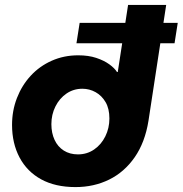

<svg xmlns="http://www.w3.org/2000/svg" viewBox="-20 -750 743 781"><path d="M291 -574 304 -657H703L690 -574ZM287 11Q205 11 147.5 -20.5Q90 -52 59.5 -109.5Q29 -167 29 -242Q29 -300 49 -351.5Q69 -403 105 -442Q141 -481 190.5 -503Q240 -525 298 -525Q340 -525 371.5 -514.5Q403 -504 424.5 -488.5Q446 -473 456 -457H459L501 -730H656L584 -259Q570 -171 528 -110.5Q486 -50 424 -19.5Q362 11 287 11ZM297 -122Q334 -122 363 -142Q392 -162 408.5 -195.5Q425 -229 425 -268Q425 -308 409.5 -334.5Q394 -361 369 -375Q344 -389 315 -389Q279 -389 250.5 -369.5Q222 -350 205.5 -317Q189 -284 189 -245Q189 -209 202 -181Q215 -153 239.5 -137.5Q264 -122 297 -122Z"/></svg>

Font: MuseoModerno Thin
Style: Bold Italic
Weight: 700
Italic angle: -9°
Version: Version 1.003